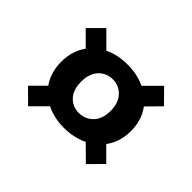

<svg xmlns="http://www.w3.org/2000/svg" viewBox="-102 -761 765 765"><g transform="rotate(45 280.5 -378.5)"><path d="M60.1 -215.8 117.2 -272.9Q86.4 -315.9 85.9 -377Q85.9 -438 118.2 -482.9L60.1 -541L118.2 -599.1L182.1 -535.2Q224.1 -556.2 280.8 -556.2Q337.9 -556.2 379.9 -535.2L443.8 -599.1L501 -541L444.8 -483.9Q478 -439.9 478 -377Q478 -317.9 444.8 -272L501 -215.8L443.8 -158.2L380.9 -220.2Q335 -198.2 279.8 -198.2Q223.6 -198.2 180.2 -220.2L118.2 -158.2ZM198.2 -377Q198.2 -331.1 221.7 -306.6Q245.1 -282.2 279.8 -282.2Q314.9 -282.2 339.4 -307.1Q363.8 -332 363.8 -377Q363.8 -422.9 339.8 -448Q315.9 -473.1 280.8 -473.1Q245.6 -473.1 221.9 -448Q198.2 -422.9 198.2 -377Z"/></g></svg>

Font: Poppins SemiBold
Style: Regular
Weight: 600
Designer: Ninad Kale (Devanagari), Jonny Pinhorn (Latin)
Foundry: Indian Type Foundry
Version: 4.004